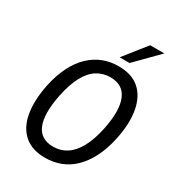

<svg xmlns="http://www.w3.org/2000/svg" viewBox="-216 -1055 1095 1195"><g transform="rotate(30 331.0 -458.0)"><path d="M292 9Q198 9 142 -39.5Q86 -88 70 -176.5Q54 -265 78 -386Q96 -470 127.5 -532Q159 -594 202 -634.5Q245 -675 296 -694.5Q347 -714 406 -714Q501 -714 556 -665.5Q611 -617 627.5 -528.5Q644 -440 619 -320Q601 -235 569 -173Q537 -111 495 -70.5Q453 -30 401.5 -10.5Q350 9 292 9ZM301 -76Q354 -76 396.5 -103.5Q439 -131 470.5 -188Q502 -245 521 -335Q550 -479 518 -554Q486 -629 396 -629Q343 -629 300 -602Q257 -575 226.5 -518Q196 -461 177 -371Q148 -226 179 -151Q210 -76 301 -76ZM382 -765 509 -925H611L453 -765Z"/></g></svg>

Font: Nunito Sans 10pt Condensed SemiBold
Style: Italic
Weight: 600
Width: 3
Italic angle: -9°
Designer: Vernon Adams
Foundry: Vernon Adams
Version: Version 3.101;gftools[0.9.27]